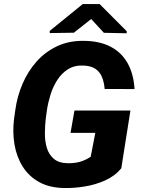

<svg xmlns="http://www.w3.org/2000/svg" viewBox="-20 -924 701 953"><path d="M627.4 -375.5 582 -88.4Q549.8 -49.8 501.5 -28.3Q453.1 -6.8 400.1 1.7Q347.2 10.3 299.8 9.3Q226.1 8.3 174.8 -20Q123.5 -48.3 93 -96.7Q62.5 -145 52 -206.3Q41.5 -267.6 49.8 -334.5L55.7 -376Q64.9 -444.8 91.6 -507.3Q118.2 -569.8 161.4 -618.4Q204.6 -667 263.9 -694.8Q323.2 -722.7 398.4 -721.2Q475.6 -720.2 529.5 -691.9Q583.5 -663.6 613.3 -610.6Q643.1 -557.6 647.9 -481.9L499.5 -482.4Q496.6 -516.1 486.1 -541.7Q475.6 -567.4 453.6 -582.3Q431.6 -597.2 394.5 -598.6Q349.6 -600.6 317.6 -580.3Q285.6 -560.1 264.2 -526.6Q242.7 -493.2 230.5 -453.6Q218.3 -414.1 212.9 -377.4L207 -334Q203.1 -299.8 202.9 -261.7Q202.6 -223.6 212.4 -190.4Q222.2 -157.2 246.8 -136Q271.5 -114.7 316.4 -113.8Q337.4 -113.3 356.9 -116.5Q376.5 -119.6 394.8 -127Q413.1 -134.3 430.2 -146L453.1 -264.6H330.1L349.6 -375.5ZM474.6 -903.8 608.9 -769V-758.8L495.6 -761.2L432.6 -829.6L346.7 -761.7L227.1 -759.8L226.6 -770.5L390.6 -903.8Z"/></svg>

Font: Roboto ExtraBold
Style: Italic
Weight: 800
Designer: Christian Robertson
Foundry: Google
Version: Version 3.009; 2024